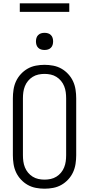

<svg xmlns="http://www.w3.org/2000/svg" viewBox="-20 -1136 540 1164"><path d="M250 8Q224 8 197.5 3Q171 -2 148 -15Q125 -28 106.5 -48Q88 -68 77 -92Q66 -116 62 -142.5Q58 -169 58 -195V-540Q58 -566 62 -592.5Q66 -619 77 -643Q88 -667 106.5 -687Q125 -707 148 -720Q171 -733 197.5 -738Q224 -743 250 -743Q276 -743 302.5 -738Q329 -733 352 -720Q375 -707 393.5 -687Q412 -667 423 -643Q434 -619 438 -592.5Q442 -566 442 -540V-195Q442 -169 438 -142.5Q434 -116 423 -92Q412 -68 393.5 -48Q375 -28 352 -15Q329 -2 302.5 3Q276 8 250 8ZM250 -47Q269 -47 287.5 -51Q306 -55 322 -65Q338 -75 350 -89.5Q362 -104 369 -121.5Q376 -139 378.5 -157.5Q381 -176 381 -195V-540Q381 -559 378.5 -577.5Q376 -596 369 -613.5Q362 -631 350 -645.5Q338 -660 322 -670Q306 -680 287.5 -684Q269 -688 250 -688Q231 -688 212.5 -684Q194 -680 178 -670Q162 -660 150 -645.5Q138 -631 131 -613.5Q124 -596 121.5 -577.5Q119 -559 119 -540V-195Q119 -176 121.5 -157.5Q124 -139 131 -121.5Q138 -104 150 -89.5Q162 -75 178 -65Q194 -55 212.5 -51Q231 -47 250 -47ZM250 -833Q239 -833 229 -836Q219 -839 211.5 -846.5Q204 -854 201 -864Q198 -874 198 -885Q198 -896 201 -906Q204 -916 211.5 -923.5Q219 -931 229 -934Q239 -937 250 -937Q261 -937 271 -934Q281 -931 288.5 -923.5Q296 -916 299 -906Q302 -896 302 -885Q302 -874 299 -864Q296 -854 288.5 -846.5Q281 -839 271 -836Q261 -833 250 -833ZM100 -1064V-1116H400V-1064Z"/></svg>

Font: Iosevka Light
Style: Regular
Weight: 300
Monospace: yes
Designer: Belleve Invis
Foundry: Belleve Invis
Version: Version 32.5.0; ttfautohint (v1.8.4)